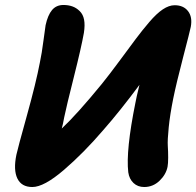

<svg xmlns="http://www.w3.org/2000/svg" viewBox="-20 -772 788 771"><path d="M109.9 -21Q66.4 -21 49.8 -55.2Q33.2 -89.4 45.9 -150.9Q50.8 -174.3 87.9 -307.6Q125 -440.9 140.1 -521Q147.9 -557.1 154.5 -608.9Q161.1 -660.6 163.1 -670.9Q171.9 -711.4 189 -731.7Q206.1 -752 234.9 -752Q254.4 -752 270.5 -746.3Q286.6 -740.7 300 -727.5Q313.5 -714.4 317.6 -693.1Q321.8 -671.9 316.9 -640.1Q306.6 -582 276.6 -462.9Q246.6 -343.8 237.8 -300.8Q232.9 -272.9 228 -255.9Q289.1 -313 388.2 -434.1Q419.4 -472.7 459.2 -526.6Q499 -580.6 524.9 -615.2Q550.8 -649.9 579.8 -683.8Q608.9 -717.8 633.8 -734.4Q658.7 -751 681.2 -751Q716.8 -751 735.1 -727.3Q753.4 -703.6 746.1 -664.1Q742.7 -647 715.3 -542Q688 -437 675.8 -377Q662.6 -311.5 657.5 -260.3Q652.3 -209 653.8 -186.5Q655.3 -164.1 655.3 -139.4Q655.3 -114.7 652.8 -102.1Q646.5 -70.8 620.4 -45.9Q594.2 -21 559.1 -21Q533.2 -21 516.1 -37.1Q499 -53.2 495.1 -80.1Q484.9 -167.5 523.9 -359.9Q526.9 -377.9 540 -431.2Q462.4 -326.7 395 -250Q316.4 -158.2 236.6 -89.6Q156.7 -21 109.9 -21Z"/></svg>

Font: Shantell Sans Bouncy
Style: Bold Italic
Weight: 700
Italic angle: -11.31°
Designer: Stephen Nixon, Anya Danilova, Shantell Martin
Foundry: Arrow Type
Version: Version 1.006;[9816181b4]